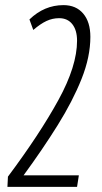

<svg xmlns="http://www.w3.org/2000/svg" viewBox="-20 -730 399 750"><path d="M11 -40Q135 -206 208 -339Q281 -472 281 -571Q281 -612 262.5 -635.5Q244 -659 211 -659Q185 -659 161.5 -648Q138 -637 110 -613L95 -654Q153 -710 228 -710Q277 -710 305 -677Q333 -644 333 -586Q333 -508 298.5 -421.5Q264 -335 205 -240.5Q146 -146 72 -45H288L281 0H9Z"/></svg>

Font: Georama Condensed Light
Style: Italic
Weight: 300
Width: 3
Italic angle: -9°
Designer: Jean-Baptiste Levee
Foundry: Production Type
Version: Version 1.000